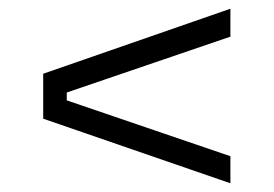

<svg xmlns="http://www.w3.org/2000/svg" viewBox="-20 -550 627 440"><path d="M508 -466 133 -338V-320L508 -192V-130L79 -278V-381L508 -530Z"/></svg>

Font: Sora-SIA Light
Style: Regular
Weight: 300
Designer: Jonathan Barnbrook, Julián Moncada
Foundry: Barnbrook Fonts
Version: Version 2.000